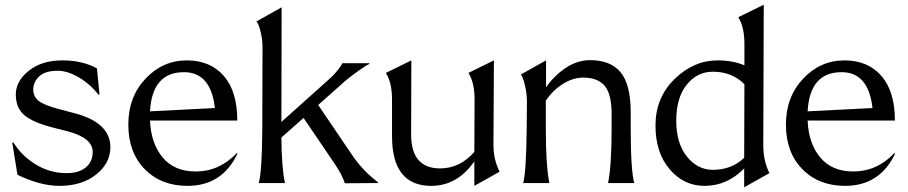

<svg xmlns="http://www.w3.org/2000/svg" viewBox="-20 -776 3850 814"><path d="M232 12Q151 12 54 -35L32 -171L37 -172Q72 -115 132 -78.5Q192 -42 262 -42Q315 -42 344 -66.5Q373 -91 373 -132Q373 -192 264 -220L205 -235Q119 -257 83 -288Q47 -319 47 -375Q47 -432 102 -476Q157 -520 245 -520Q329 -520 391 -486L402 -375H397Q362 -420 314 -448Q266 -476 225 -476Q172 -476 146.5 -452.5Q121 -429 121 -396Q121 -367 143 -349Q165 -331 228 -314L296 -296Q448 -256 448 -152Q448 -84 387.5 -36Q327 12 232 12Z M760 -470Q625 -470 616 -304L891 -318Q874 -470 760 -470ZM524 -248Q524 -365 597 -442.5Q670 -520 772 -520Q871 -520 928.5 -454.5Q986 -389 986 -265H616Q620 -168 669.5 -108.5Q719 -49 810 -49Q910 -49 984 -127L987 -125Q922 12 775 12Q663 12 593.5 -59Q524 -130 524 -248Z M1077 0Q1091 -50 1092 -231L1093 -572Q1093 -604 1087 -632Q1081 -660 1075.5 -671.5Q1070 -683 1067 -685L1174 -745L1173 -259L1385 -449Q1417 -481 1432 -508H1546V-505Q1527 -496 1495 -472.5Q1463 -449 1440 -430L1418 -410L1329 -331L1474 -117Q1520 -50 1583 -3V0L1442 1Q1430 -36 1400 -80L1267 -276L1173 -193Q1174 -65 1188 0Z M2072 -161Q2072 -100 2098 -48L1991 12V-92Q1919 12 1808 12Q1642 12 1642 -199V-354Q1642 -426 1616 -467L1724 -520L1723 -206Q1723 -64 1843 -62Q1929 -61 1991 -132L1992 -354Q1992 -426 1966 -467L2074 -520Z M2198 0Q2211 -46 2213 -231L2214 -342Q2214 -374 2208 -403Q2202 -432 2196.5 -445Q2191 -458 2188 -460L2295 -520V-406Q2330 -456 2379 -488.5Q2428 -521 2482 -521Q2569 -521 2611.5 -469Q2654 -417 2654 -299V-231Q2654 -54 2669 0H2558Q2573 -75 2573 -231V-292Q2573 -376 2544.5 -411Q2516 -446 2456 -447Q2411 -448 2367 -420.5Q2323 -393 2294 -349V-231Q2294 -75 2309 0Z M3216 -161Q3216 -94 3242 -42L3135 18V-62Q3063 12 2967 12Q2879 12 2819 -58.5Q2759 -129 2759 -244Q2759 -362 2840 -441Q2921 -520 3022 -520Q3087 -520 3136 -499V-590Q3136 -662 3110 -703L3218 -756ZM2847 -264Q2847 -169 2892 -112.5Q2937 -56 3002 -56Q3082 -56 3135 -107L3136 -419Q3083 -472 3002 -472Q2936 -472 2891.5 -417Q2847 -362 2847 -264Z M3548 -470Q3413 -470 3404 -304L3679 -318Q3662 -470 3548 -470ZM3312 -248Q3312 -365 3385 -442.5Q3458 -520 3560 -520Q3659 -520 3716.5 -454.5Q3774 -389 3774 -265H3404Q3408 -168 3457.5 -108.5Q3507 -49 3598 -49Q3698 -49 3772 -127L3775 -125Q3710 12 3563 12Q3451 12 3381.5 -59Q3312 -130 3312 -248Z"/></svg>

Font: Coconat
Style: Regular
Weight: 400
Designer: Sara Lavazza
Foundry: Collletttivo
Version: Version 1.000;Glyphs 3.2 (3217)